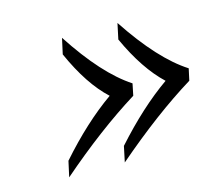

<svg xmlns="http://www.w3.org/2000/svg" viewBox="-71 -591 678 601"><g transform="rotate(-15 268.0 -290.0)"><path d="M84 -76.2 95.2 -127Q183.6 -227.5 272.5 -290Q211.9 -345.7 164.1 -453.1L175.3 -503.9Q265.6 -365.2 351.6 -309.1L343.8 -271Q220.2 -194.3 84 -76.2ZM264.2 -76.2 274.9 -127Q365.7 -228.5 453.6 -290Q392.6 -347.2 344.2 -453.1L355 -503.9Q447.3 -364.3 533.7 -309.1L525.4 -271Q404.3 -196.8 264.2 -76.2Z"/></g></svg>

Font: Linux Biolinum Capitals O
Style: Italic Samll Caps
Weight: 400
Italic angle: -12°
Designer: Philipp H. Poll
Foundry: Philipp H. Poll
Version: Version 0.6.2